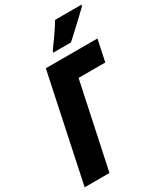

<svg xmlns="http://www.w3.org/2000/svg" viewBox="-231 -1025 967 1119"><g transform="rotate(-30 253.0 -465.5)"><path d="M-4.9 0 146 -713.9H493.2L462.9 -569.8H283.2L162.1 0ZM229 -771 231.9 -782.2Q259.3 -818.8 284.7 -855.5Q310.1 -892.1 334 -931.2H511.2L510.3 -922.9Q499 -911.1 476.3 -889.9Q453.6 -868.7 427.7 -844.5Q401.9 -820.3 380.1 -800Q358.4 -779.8 348.1 -771Z"/></g></svg>

Font: Open Sans Condensed ExtraBold
Style: Italic
Weight: 800
Width: 3
Italic angle: -12°
Designer: Monotype Design Team
Foundry: Monotype Imaging Inc.
Version: Version 3.003; ttfautohint (v1.8.4)